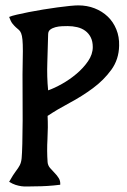

<svg xmlns="http://www.w3.org/2000/svg" viewBox="-20 -693 471 714"><path d="M271 -673Q304 -673 332 -662Q360 -651 380.5 -631.5Q401 -612 412.5 -584Q424 -556 423 -523Q422 -472 394 -433.5Q366 -395 325.5 -365Q285 -335 239 -310.5Q193 -286 157 -262Q159 -219 156.5 -175.5Q154 -132 157 -90Q158 -78 166 -68.5Q174 -59 183 -50Q192 -41 198.5 -30.5Q205 -20 204 -6Q157 0 110 0Q94 0 82 0.5Q70 1 59.5 -0.5Q49 -2 38 -5.5Q27 -9 14 -17Q30 -45 39 -56.5Q48 -68 53.5 -78.5Q59 -89 60.5 -105Q62 -121 63 -158Q65 -245 64 -330.5Q63 -416 65 -503Q65 -530 63.5 -545.5Q62 -561 58.5 -569.5Q55 -578 50 -582Q45 -586 39 -591.5Q33 -597 26.5 -605Q20 -613 14 -630Q23 -634 42.5 -638.5Q62 -643 87 -648Q112 -653 140 -657.5Q168 -662 193.5 -665.5Q219 -669 239.5 -671Q260 -673 271 -673ZM159 -565Q158 -514 156 -461Q154 -408 159 -357Q182 -365 210.5 -381Q239 -397 264.5 -418.5Q290 -440 307.5 -465.5Q325 -491 325 -518Q325 -539 317.5 -554Q310 -569 297 -578.5Q284 -588 267 -592Q250 -596 232 -596Q223 -596 210.5 -595.5Q198 -595 186.5 -592Q175 -589 167 -583Q159 -577 159 -565Z"/></svg>

Font: Teutonic
Style: Regular
Weight: 400
Designer: Peter Wiegel
Foundry: Peter Wiegel
Version: 1.000